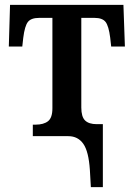

<svg xmlns="http://www.w3.org/2000/svg" viewBox="-20 -556 545 784"><path d="M347 138Q342 62 320 31Q298 0 259 0H114V-47H125Q158 -47 176 -61Q194 -75 194 -114V-483H140Q107 -483 94 -466.5Q81 -450 75 -402L71 -366H16L21 -536H484L490 -366H434L430 -402Q424 -450 411 -466.5Q398 -483 366 -483H312V-117Q312 -79 327.5 -64Q343 -49 375 -49H400V208H351Z"/></svg>

Font: Noto Serif NarrowSemiBold
Style: Regular
Weight: 600
Width: 4
Designer: Monotype Design Team
Foundry: Monotype Imaging Inc.
Version: Version 1.001